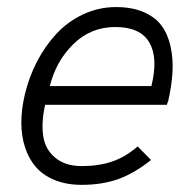

<svg xmlns="http://www.w3.org/2000/svg" viewBox="-20 -514 543 540"><path d="M210 5.9Q167 5.9 134 -7.6Q101.1 -21 80.8 -44.4Q60.5 -67.9 50.3 -99.9Q40 -131.8 40 -169.2Q40 -206.5 49.8 -248Q61.5 -297.4 84.2 -341.1Q106.9 -384.8 138.9 -419.2Q170.9 -453.6 214.4 -473.9Q257.8 -494.1 306.2 -494.1Q352.1 -494.1 384.8 -479.7Q417.5 -465.3 435.1 -440.9Q452.6 -416.5 460 -382.1Q467.3 -347.7 465.1 -310.3Q462.9 -272.9 453.1 -230Q453.1 -231 449.2 -219.2H106.9Q96.2 -171.4 101.3 -133.1Q106.4 -94.7 134.8 -70.8Q163.1 -46.9 210 -46.9Q257.8 -46.9 295.2 -59.6Q332.5 -72.3 367.2 -102.1L404.8 -64Q356.9 -25.9 311.8 -10Q266.6 5.9 210 5.9ZM120.1 -272H405.8Q425.3 -350.6 400.1 -394.3Q375 -438 304.2 -438Q235.4 -438 186.5 -390.1Q137.7 -342.3 120.1 -272Z"/></svg>

Font: HK Grotesk Light Italic
Style: Regular
Weight: 300
Italic angle: -13°
Designer: Alfredo Marco Pradil and Stefan Peev
Foundry: Hanken Design Co.
Version: Version 1.000;PS 001.000;hotconv 1.0.88;makeotf.lib2.5.64775